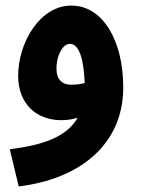

<svg xmlns="http://www.w3.org/2000/svg" viewBox="-20 -437 505 687"><path d="M421 -124C421 -296 345 -417 236 -417C124 -418 45 -286 45 -165C45 -65 111 -7 199 -7C221 -7 240 -10 258 -16C217 56 127 83 15 97L47 230C265 204 421 80 421 -124ZM182 -192C182 -238 204 -280 230 -280C264 -280 280 -223 283 -140C266 -135 249 -134 234 -134C203 -134 182 -152 182 -192Z"/></svg>

Font: Noto Sans Arabic UI ExtraCondensed Extra
Style: Regular
Weight: 800
Width: 3
Designer: Nadine Chahine - Monotype Design Team
Foundry: Monotype Imaging Inc.
Version: Version 1.900